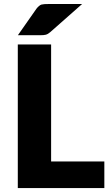

<svg xmlns="http://www.w3.org/2000/svg" viewBox="-20 -954 565 974"><path d="M239.3 -134.8H509.3V0H70.3V-728.5H239.3ZM225.6 -933.6H396.5L234.9 -791Q228.5 -785.6 223.6 -782.7Q217.8 -779.3 211.9 -777.8Q207.5 -776.9 199.7 -775.9Q195.3 -775.4 184.1 -775.4H70.8L165.5 -910.6Q169.4 -916 177.7 -923.3Q184.1 -928.7 189.9 -930.7Q194.3 -932.1 205.6 -933.1Q210.9 -933.6 225.6 -933.6Z"/></svg>

Font: Lato-ExtraBold
Style: Regular
Weight: 500
Designer: Lukasz Dziedzic with Adam Twardoch and Botio Nikoltchev
Foundry: tyPoland Lukasz Dziedzic
Version: ""